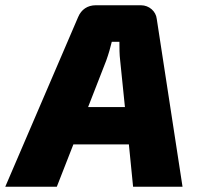

<svg xmlns="http://www.w3.org/2000/svg" viewBox="-65 -710 749 730"><path d="M441 0H629L531 -638C528 -667 502 -690 471 -690H299C268 -690 244 -674 232 -645L-45 0H151L214 -161H425ZM270 -303 339 -480C348 -505 355 -530 360 -551H389C389 -528 389 -503 392 -479L410 -303Z"/></svg>

Font: Exo 2 Extra Bold
Style: Italic
Weight: 800
Italic angle: -8°
Designer: Natanael Gama
Version: Version 1.001;PS 001.001;hotconv 1.0.88;makeotf.lib2.5.64775